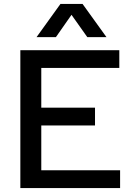

<svg xmlns="http://www.w3.org/2000/svg" viewBox="-20 -952 690 972"><path d="M83 0V-698H584V-608H189V-407H461V-317H189V-90H588V0ZM165 -764 286 -932H398L519 -764H422L342 -877L263 -764Z"/></svg>

Font: Azeret Mono Thin
Style: Regular
Weight: 400
Version: Version 1.002